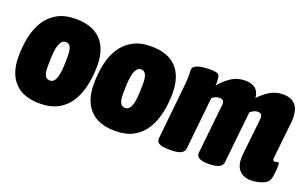

<svg xmlns="http://www.w3.org/2000/svg" viewBox="-68 -824 1796 1126"><g transform="rotate(20 830.0 -261.5)"><path d="M219 8Q116 8 62.5 -48Q9 -104 9 -209Q9 -272 21 -330Q33 -388 61 -433Q89 -478 135.5 -504.5Q182 -531 251 -531Q355 -531 408.5 -475.5Q462 -420 462 -315Q462 -252 449.5 -194Q437 -136 409.5 -90.5Q382 -45 335 -18.5Q288 8 219 8ZM229 -139Q248 -139 258.5 -155.5Q269 -172 273.5 -198Q278 -224 279 -254.5Q280 -285 280 -312Q280 -384 242 -384Q223 -384 212 -366.5Q201 -349 196.5 -322Q192 -295 191 -265.5Q190 -236 190 -212Q190 -173 199.5 -156Q209 -139 229 -139Z M689 8Q586 8 532.5 -48Q479 -104 479 -209Q479 -272 491 -330Q503 -388 531 -433Q559 -478 605.5 -504.5Q652 -531 721 -531Q825 -531 878.5 -475.5Q932 -420 932 -315Q932 -252 919.5 -194Q907 -136 879.5 -90.5Q852 -45 805 -18.5Q758 8 689 8ZM699 -139Q718 -139 728.5 -155.5Q739 -172 743.5 -198Q748 -224 749 -254.5Q750 -285 750 -312Q750 -384 712 -384Q693 -384 682 -366.5Q671 -349 666.5 -322Q662 -295 661 -265.5Q660 -236 660 -212Q660 -173 669.5 -156Q679 -139 699 -139Z M1536 8Q1509 8 1485.5 -4Q1462 -16 1449.5 -44Q1437 -72 1442 -120L1466 -342Q1467 -349 1467 -352Q1467 -355 1467 -359Q1467 -370 1461 -377Q1455 -384 1438 -384Q1415 -384 1393 -363L1359 -40Q1355 2 1272 2H1268Q1192 2 1196 -40L1228 -342Q1229 -349 1229 -352Q1229 -355 1229 -359Q1229 -370 1222.5 -377Q1216 -384 1201 -384Q1176 -384 1155 -366L1121 -40Q1117 2 1039 2H1019Q943 2 947 -40L983 -389Q984 -397 985 -413Q986 -429 986 -440Q986 -450 985.5 -459.5Q985 -469 985 -480Q985 -498 1003 -507Q1021 -516 1046.5 -519Q1072 -522 1096 -522Q1126 -522 1139.5 -515Q1153 -508 1153 -480Q1156 -463 1153 -443Q1178 -476 1218 -503.5Q1258 -531 1310 -531Q1348 -531 1371.5 -512.5Q1395 -494 1398 -455Q1424 -484 1461 -507.5Q1498 -531 1545 -531Q1646 -531 1646 -419Q1646 -412 1645.5 -403.5Q1645 -395 1644 -387L1620 -165Q1617 -143 1631 -143Q1637 -143 1642 -145Q1647 -147 1651 -147Q1655 -147 1657 -143.5Q1659 -140 1659 -127Q1659 -105 1655.5 -75.5Q1652 -46 1644 -32Q1638 -20 1620.5 -11Q1603 -2 1580 3Q1557 8 1536 8Z"/></g></svg>

Font: Asap Condensed Condensed Black
Style: Italic
Weight: 900
Width: 3
Italic angle: -6°
Designer: Pablo Cosgaya
Foundry: Omnibus-Type
Version: Version 3.001; ttfautohint (v1.8.4.7-5d5b)